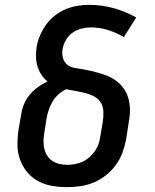

<svg xmlns="http://www.w3.org/2000/svg" viewBox="-20 -764 640 792"><path d="M256 8Q224 8 193 2.5Q162 -3 136 -17.5Q110 -32 91 -55.5Q72 -79 62 -107.5Q52 -136 52 -168Q52 -200 57 -232L67 -290Q70 -312 78.5 -333Q87 -354 101.5 -372Q116 -390 135.5 -404Q155 -418 176 -428Q161 -440 150.5 -456Q140 -472 134.5 -490.5Q129 -509 128.5 -529Q128 -549 131 -570Q135 -594 145 -617.5Q155 -641 170 -662Q185 -683 206 -699.5Q227 -716 251 -726Q275 -736 299.5 -740Q324 -744 348 -744Q401 -744 450 -730Q499 -716 542 -692L491 -611Q461 -629 426 -640Q391 -651 354 -651Q335 -651 315.5 -646Q296 -641 279 -629Q262 -617 251.5 -598.5Q241 -580 238 -561Q235 -543 239.5 -525.5Q244 -508 257 -497.5Q270 -487 288 -484Q306 -481 323.5 -478Q341 -475 358 -471Q375 -467 391.5 -462Q408 -457 424 -450.5Q440 -444 454 -434.5Q468 -425 479.5 -412.5Q491 -400 499 -385Q507 -370 511 -353Q515 -336 516 -318.5Q517 -301 514.5 -282.5Q512 -264 509 -246L500 -188Q495 -161 485 -134Q475 -107 457.5 -83Q440 -59 417 -41Q394 -23 367 -11.5Q340 0 311.5 4Q283 8 256 8ZM257 -84Q273 -84 289 -87Q305 -90 320.5 -97Q336 -104 349 -115.5Q362 -127 372 -141.5Q382 -156 387 -171.5Q392 -187 394 -203L404 -261Q407 -282 406.5 -302.5Q406 -323 396.5 -339.5Q387 -356 369.5 -365.5Q352 -375 332.5 -380Q313 -385 293 -388.5Q273 -392 253 -396Q236 -388 221 -374.5Q206 -361 196.5 -344.5Q187 -328 181 -310.5Q175 -293 172 -275L163 -217Q160 -200 159.5 -183.5Q159 -167 162.5 -151.5Q166 -136 174.5 -122.5Q183 -109 195.5 -100.5Q208 -92 224 -88Q240 -84 257 -84Z"/></svg>

Font: Iosevka SmBd Ex Obl
Style: Regular
Weight: 600
Width: 7
Italic angle: -9°
Monospace: yes
Designer: Belleve Invis
Foundry: Belleve Invis
Version: Version 32.5.0; ttfautohint (v1.8.4)